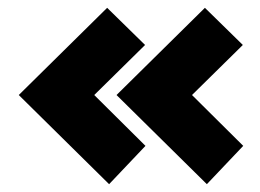

<svg xmlns="http://www.w3.org/2000/svg" viewBox="-20 -527 666 491"><path d="M28 -284 254 -507 351 -412 221 -284 352 -154 259 -56ZM278 -284 504 -507 601 -412 471 -284 602 -154 509 -56Z"/></svg>

Font: Exo Black
Style: Regular
Weight: 900
Designer: Natanael Gama
Foundry: Natanael Gama
Version: Version 1.500; ttfautohint (v1.6)